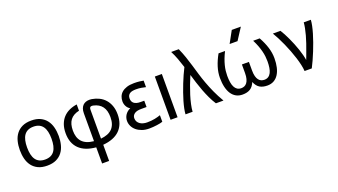

<svg xmlns="http://www.w3.org/2000/svg" viewBox="-72 -1340 3804 2163"><g transform="rotate(-20 1830.5 -258.5)"><path d="M43.9 -259.3Q43.9 -315.4 56.4 -364.5Q68.8 -413.6 96.7 -450.2Q124.5 -486.8 168.9 -508.1Q213.4 -529.3 277.3 -529.3Q340.8 -529.3 385.3 -508.1Q429.7 -486.8 457.5 -450.2Q485.4 -413.6 498 -364.5Q510.7 -315.4 510.7 -259.3Q510.7 -203.1 498 -154.1Q485.4 -105 457.5 -68.4Q429.7 -31.7 385.3 -10.5Q340.8 10.7 277.3 10.7Q213.4 10.7 168.9 -10.5Q124.5 -31.7 96.7 -68.4Q68.8 -105 56.4 -154.1Q43.9 -203.1 43.9 -259.3ZM130.9 -259.3Q130.9 -212.4 139.2 -175.8Q147.5 -139.2 165 -114Q182.6 -88.9 210.4 -75.7Q238.3 -62.5 277.3 -62.5Q316.4 -62.5 344.2 -75.7Q372.1 -88.9 389.6 -114Q407.2 -139.2 415.5 -175.8Q423.8 -212.4 423.8 -259.3Q423.8 -306.2 415.5 -342.8Q407.2 -379.4 389.6 -404.5Q372.1 -429.7 344.2 -442.9Q316.4 -456.1 277.3 -456.1Q238.3 -456.1 210.4 -442.9Q182.6 -429.7 165 -404.5Q147.5 -379.4 139.2 -342.8Q130.9 -306.2 130.9 -259.3Z M947.8 -68.8Q991.7 -73.2 1025.9 -86.2Q1060.1 -99.1 1083.3 -122.3Q1106.4 -145.5 1118.7 -179.9Q1130.9 -214.4 1130.9 -261.2Q1130.9 -341.3 1096.4 -387.5Q1062 -433.6 994.1 -448.7Q989.7 -449.7 984.1 -450.2Q978.5 -450.7 974.1 -450.7Q961.4 -450.7 954.6 -442.6Q947.8 -434.6 947.8 -414.1ZM947.8 198.7H863.8V4.9Q798.3 -0.5 748 -20.3Q697.8 -40 663.3 -73.7Q628.9 -107.4 611.3 -154.3Q593.8 -201.2 593.8 -261.2Q593.8 -321.3 610.4 -366.9Q627 -412.6 657 -445.1Q687 -477.5 729 -497.3Q771 -517.1 822.3 -524.4V-449.2Q750 -433.6 715.3 -387.9Q680.7 -342.3 680.7 -261.2Q680.7 -220.7 690.7 -187.5Q700.7 -154.3 722.4 -129.4Q744.1 -104.5 779.1 -89.1Q814 -73.7 863.8 -68.8V-402.8Q863.8 -435.1 872.3 -458.3Q880.9 -481.4 895.5 -496.1Q910.2 -510.7 930.2 -517.8Q950.2 -524.9 973.1 -524.9Q980.5 -524.9 988 -524.2Q995.6 -523.4 1003.4 -522.5Q1047.9 -515.1 1086.9 -495.8Q1126 -476.6 1155 -444.3Q1184.1 -412.1 1200.9 -366.7Q1217.8 -321.3 1217.8 -261.2Q1217.8 -201.2 1200 -154.3Q1182.1 -107.4 1147.9 -73.7Q1113.8 -40 1063.2 -20.3Q1012.7 -0.5 947.8 4.9Z M1510.3 -529.3Q1547.9 -529.3 1575.4 -525.9Q1603 -522.5 1622.6 -518.6V-440.4Q1596.7 -446.8 1569.6 -451.4Q1542.5 -456.1 1505.4 -456.1Q1483.9 -456.1 1465.6 -452.6Q1447.3 -449.2 1433.8 -440.9Q1420.4 -432.6 1412.6 -418.5Q1404.8 -404.3 1404.8 -383.3Q1404.8 -366.2 1410.2 -351.6Q1415.5 -336.9 1427.7 -326.4Q1439.9 -315.9 1459.7 -309.8Q1479.5 -303.7 1507.8 -303.7H1551.8V-228H1486.3Q1432.1 -228 1405.3 -208Q1378.4 -188 1378.4 -155.3Q1378.4 -131.8 1388.7 -114.3Q1398.9 -96.7 1415.8 -85.2Q1432.6 -73.7 1454.6 -68.1Q1476.6 -62.5 1500 -62.5Q1552.2 -62.5 1592.3 -70.8Q1632.3 -79.1 1661.6 -89.8V-11.2Q1649.9 -6.8 1631.6 -2.9Q1613.3 1 1591.6 3.9Q1569.8 6.8 1546.1 8.8Q1522.5 10.7 1500 10.7Q1451.2 10.7 1412.6 -2.9Q1374 -16.6 1346.9 -39.6Q1319.8 -62.5 1305.4 -92.5Q1291 -122.6 1291 -155.3Q1291 -173.3 1296.1 -191.4Q1301.3 -209.5 1311.5 -225.6Q1321.8 -241.7 1337.4 -255.1Q1353 -268.6 1374.5 -277.8Q1360.8 -285.2 1350.3 -296.1Q1339.8 -307.1 1332.5 -320.8Q1325.2 -334.5 1321.5 -349.4Q1317.9 -364.3 1317.9 -379.9Q1317.9 -410.6 1328.6 -437.7Q1339.4 -464.8 1362.5 -485.1Q1385.7 -505.4 1422.1 -517.3Q1458.5 -529.3 1510.3 -529.3Z M1756.8 0V-518.6H1840.8V0Z M2024.4 -715.8H2115.2Q2141.6 -657.2 2160.6 -601.3Q2179.7 -545.4 2196.3 -489.5Q2212.9 -433.6 2229.7 -377Q2246.6 -320.3 2268.6 -260.5Q2290.5 -200.7 2319.8 -136Q2349.1 -71.3 2391.1 0H2300.3Q2271.5 -44.4 2248.8 -93Q2226.1 -141.6 2206.8 -192.1Q2187.5 -242.7 2171.1 -294.7Q2154.8 -346.7 2139.2 -398.4Q2117.2 -347.2 2096.9 -293.5Q2076.7 -239.7 2060.5 -187.7Q2044.4 -135.7 2033.9 -87.6Q2023.4 -39.6 2021 0H1936Q1937.5 -29.3 1945.3 -67.9Q1953.1 -106.4 1965.8 -150.1Q1978.5 -193.8 1995.1 -241Q2011.7 -288.1 2030 -334.7Q2048.3 -381.3 2067.9 -424.8Q2087.4 -468.3 2106.4 -505.4Q2088.4 -562.5 2068.8 -615.2Q2049.3 -668 2024.4 -715.8Z M2809.1 -209Q2809.1 -167 2816.7 -138.9Q2824.2 -110.8 2837.4 -93.8Q2850.6 -76.7 2868.2 -69.3Q2885.7 -62 2905.3 -62Q2933.6 -62 2953.4 -75Q2973.1 -87.9 2985.4 -112.1Q2997.6 -136.2 3002.9 -170.4Q3008.3 -204.6 3008.3 -247.1Q3008.3 -274.9 3004.9 -305.4Q3001.5 -335.9 2992.9 -369.6Q2984.4 -403.3 2970.5 -440.4Q2956.5 -477.5 2935.5 -518.6H3013.7Q3052.2 -449.7 3073 -383.5Q3093.8 -317.4 3093.8 -252.4Q3093.8 -191.4 3082.3 -142.8Q3070.8 -94.2 3048.3 -60.1Q3025.9 -25.9 2992.7 -7.6Q2959.5 10.7 2915.5 10.7Q2859.9 10.7 2824 -11.5Q2788.1 -33.7 2767.1 -85.4Q2746.1 -33.7 2710.2 -11.5Q2674.3 10.7 2618.7 10.7Q2574.7 10.7 2541.5 -7.6Q2508.3 -25.9 2485.8 -60.1Q2463.4 -94.2 2451.9 -142.8Q2440.4 -191.4 2440.4 -252.4Q2440.4 -317.4 2461.2 -383.5Q2481.9 -449.7 2520.5 -518.6H2598.6Q2577.6 -477.5 2563.7 -440.4Q2549.8 -403.3 2541.3 -369.6Q2532.7 -335.9 2529.3 -305.4Q2525.9 -274.9 2525.9 -247.1Q2525.9 -204.6 2531.2 -170.4Q2536.6 -136.2 2548.8 -112.1Q2561 -87.9 2580.6 -75Q2600.1 -62 2628.9 -62Q2647.9 -62 2665.5 -69.3Q2683.1 -76.7 2696.3 -93.8Q2709.5 -110.8 2717.3 -138.9Q2725.1 -167 2725.1 -209V-311H2809.1ZM2751 -715.8H2859.9L2768.6 -574.7H2673.8Z M3422.9 -110.4Q3431.6 -131.8 3439.2 -153.3Q3446.8 -174.8 3456.5 -200.2Q3472.7 -242.7 3487.5 -286.6Q3502.4 -330.6 3513.9 -372.3Q3525.4 -414.1 3532.7 -451.7Q3540 -489.3 3542 -518.6H3627Q3625.5 -488.3 3617.2 -448.5Q3608.9 -408.7 3595.5 -363.3Q3582 -317.9 3564.7 -269Q3547.4 -220.2 3528.1 -172.6Q3508.8 -125 3488.8 -80.8Q3468.8 -36.6 3449.7 0H3363.3Q3361.3 -34.7 3351.8 -77.4Q3342.3 -120.1 3327.6 -166.7Q3313 -213.4 3294.4 -261.5Q3275.9 -309.6 3255.4 -355.7Q3234.9 -401.9 3213.4 -443.6Q3191.9 -485.4 3171.9 -518.6H3262.7Q3277.8 -495.1 3294.4 -463.9Q3311 -432.6 3327.6 -396.7Q3344.2 -360.8 3359.9 -322.3Q3375.5 -283.7 3388.2 -246.1Q3400.9 -208.5 3409.9 -173.8Q3418.9 -139.2 3422.9 -110.4Z"/></g></svg>

Font: Arian AMU
Style: Regular
Weight: 400
Designer: Ruben Hakobyan (Tarumian)
Foundry: Ruben Hakobyan (Tarumian)
Version: Version 4.003